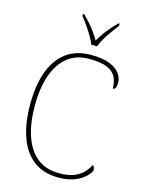

<svg xmlns="http://www.w3.org/2000/svg" viewBox="-138 -1020 826 1110"><g transform="rotate(15 275.0 -465.5)"><path d="M324 10Q234 10 175 -34.5Q116 -79 86.5 -161.5Q57 -244 57 -358Q57 -473 87.5 -555Q118 -637 177.5 -680.5Q237 -724 324 -724Q394 -724 436 -707Q478 -690 497 -664Q516 -638 516 -610Q516 -590 511 -579Q506 -568 495 -568Q495 -609 479.5 -638.5Q464 -668 426 -683.5Q388 -699 318 -699Q242 -699 190 -657Q138 -615 111.5 -538.5Q85 -462 85 -358Q85 -253 111 -176Q137 -99 189.5 -57Q242 -15 323 -15Q373 -15 407 -28Q441 -41 463 -63Q485 -85 497 -111Q504 -107 507 -100.5Q510 -94 510 -86Q510 -78 499 -62.5Q488 -47 465 -30Q442 -13 407 -1.5Q372 10 324 10ZM309 -781Q301 -804 285 -830.5Q269 -857 251 -883Q233 -909 217 -928V-941H224Q249 -916 266.5 -896Q284 -876 298 -856Q312 -836 327 -811Q342 -836 356 -856Q370 -876 387 -896Q404 -916 429 -941H436V-928Q421 -909 402.5 -883Q384 -857 368 -830.5Q352 -804 344 -781Z"/></g></svg>

Font: Noto Rashi Hebrew Thin
Style: Regular
Weight: 250
Version: Version 1.006